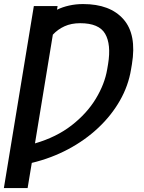

<svg xmlns="http://www.w3.org/2000/svg" viewBox="-33 -742 723 965"><path d="M256.4 -711.6 253.6 -693.2Q281.2 -706.7 314.5 -714.1Q347.7 -721.6 384.9 -721.6Q520.2 -721.6 587.5 -645.2Q654.8 -568.9 630 -419L625.7 -393.5Q612.2 -310.7 569.4 -236Q526.6 -161.2 460.4 -99.1Q394.2 -36.9 309.3 8.2Q224.4 53.3 126.8 76.7L105.8 203.1H-13.5L137.1 -711.6ZM142.8 -21.3Q250.7 -52.6 327.2 -112.2Q403.8 -171.9 448.5 -245.7Q493.3 -319.6 505.7 -393.5L510.3 -420.5Q526.3 -519.2 495.4 -572.3Q464.5 -625.4 370 -625.4Q325.6 -625.4 291.7 -610.1Q257.8 -594.8 232.6 -567.8Z"/></svg>

Font: Inter UI Medium
Style: Italic
Weight: 500
Italic angle: 9.39999°
Designer: Rasmus Andersson
Foundry: rsms
Version: 3.2;8d6f07862